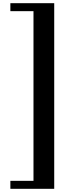

<svg xmlns="http://www.w3.org/2000/svg" viewBox="-20 -974 475 1204"><path d="M190 -904H45V-954H320V210H45V160H190Z"/></svg>

Font: Inknut Antiqua Medium
Style: Regular
Weight: 500
Designer: Claus Eggers Sørensen
Foundry: Claus Eggers Sørensen
Version: Version 1.003; ttfautohint (v1.8.2) -l 8 -r 50 -G 200 -x 14 